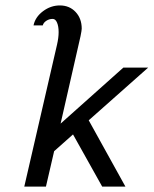

<svg xmlns="http://www.w3.org/2000/svg" viewBox="-20 -690 568 710"><path d="M149.9 0H69.8L190.9 -524.9Q196.8 -550.8 196.8 -570.8Q196.8 -592.8 190.9 -606.4Q185.1 -620.1 174.8 -620.1Q161.6 -620.1 151.1 -613Q140.6 -606 138.2 -596.2H104Q110.4 -627 138.9 -648.4Q167.5 -669.9 201.2 -669.9Q236.8 -669.9 259.5 -645.8Q282.2 -621.6 282.2 -584Q282.2 -578.1 277.8 -556.2L204.1 -232.9L436 -439.9H527.8L308.1 -245.1L443.8 0H357.9L250 -192.9L180.2 -130.9Z"/></svg>

Font: Pfennig
Style: Italic
Weight: 500
Italic angle: -13°
Version: Version 20120410 ; ttfautohint (v0.8)